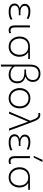

<svg xmlns="http://www.w3.org/2000/svg" viewBox="1743 -2576 1028 4554"><g transform="rotate(90 2257.0 -299.0)"><path d="M256.5 9.5Q182 9.5 140 -11Q98 -31.5 80.5 -63Q63 -94.5 63 -129Q63 -167 80.2 -192.2Q97.5 -217.5 121.8 -231.8Q146 -246 166.5 -250.5V-256.5Q132 -267 101.5 -296Q71 -325 71 -376.5Q71 -430.5 114.8 -467.8Q158.5 -505 248 -505Q299.5 -505 348.5 -492.2Q397.5 -479.5 427.5 -463L421.5 -417.5Q378.5 -440.5 335 -450.5Q291.5 -460.5 253.5 -460.5Q189 -460.5 153.5 -438Q118 -415.5 118 -369.5Q118 -328 156 -299Q194 -270 267 -270H342.5V-231H254.5Q193 -231 151.8 -206.2Q110.5 -181.5 110.5 -132.5Q110.5 -106 123.2 -84Q136 -62 168.2 -48.5Q200.5 -35 259 -35Q310.5 -35 358 -48Q405.5 -61 438.5 -81L445.5 -35Q421 -20 371 -5.2Q321 9.5 256.5 9.5Z M700 9.5Q643.5 9.5 613.2 -26Q583 -61.5 583 -133V-494.5L629.5 -496.5V-142Q629.5 -88 647.5 -61.2Q665.5 -34.5 709.5 -34.5Q737.5 -34.5 763.5 -50.5L769 -6Q739 9.5 700 9.5Z M1088 9.5Q1012 9.5 957.8 -26.5Q903.5 -62.5 875 -121.5Q846.5 -180.5 846.5 -249Q846.5 -323.5 875.8 -378.8Q905 -434 959.2 -464.2Q1013.5 -494.5 1087.5 -494.5H1380.5V-454.5H1225V-448Q1274 -417.5 1300.2 -364.2Q1326.5 -311 1326.5 -247Q1326.5 -175.5 1297 -117.2Q1267.5 -59 1214 -24.8Q1160.5 9.5 1088 9.5ZM1088 -34.5Q1152.5 -34.5 1195 -65.5Q1237.5 -96.5 1258.5 -145.8Q1279.5 -195 1279.5 -250.5Q1279.5 -310 1257.2 -355.8Q1235 -401.5 1192.2 -427.8Q1149.5 -454 1088 -454Q1024.5 -454 981.2 -427.2Q938 -400.5 915.8 -354Q893.5 -307.5 893.5 -249Q893.5 -193.5 915 -144.5Q936.5 -95.5 979.8 -65Q1023 -34.5 1088 -34.5Z M1512.5 194.5V-503Q1512.5 -624.5 1571 -684.5Q1629.5 -744.5 1727.5 -744.5Q1783 -744.5 1827.2 -724.2Q1871.5 -704 1897.2 -664Q1923 -624 1923 -565.5Q1923 -514.5 1905.5 -479.5Q1888 -444.5 1860.5 -422.8Q1833 -401 1803.5 -390.5V-383.5Q1824 -380 1850 -369Q1876 -358 1900.5 -336.5Q1925 -315 1941 -279.5Q1957 -244 1957 -191.5Q1957 -137.5 1934.2 -91.8Q1911.5 -46 1866.2 -18.2Q1821 9.5 1753.5 9.5Q1692.5 9.5 1643.8 -12.5Q1595 -34.5 1565 -69.5H1558.5V192ZM1745.5 -34.5Q1803.5 -34.5 1839.8 -56.5Q1876 -78.5 1892.8 -114.8Q1909.5 -151 1909.5 -194.5Q1909.5 -259 1881.5 -296Q1853.5 -333 1801.8 -348.5Q1750 -364 1678.5 -364H1628V-403H1678Q1778.5 -403 1828 -445.5Q1877.5 -488 1877.5 -562Q1877.5 -637 1834 -669Q1790.5 -701 1727 -701Q1647 -701 1602.8 -652.8Q1558.5 -604.5 1558.5 -499V-130Q1620 -34.5 1745.5 -34.5Z M2311 9.5Q2234.5 9.5 2180.5 -26.8Q2126.5 -63 2098 -122.5Q2069.5 -182 2069.5 -251Q2069.5 -325 2099.8 -382.5Q2130 -440 2184.2 -472.5Q2238.5 -505 2310.5 -505Q2385 -505 2438.5 -471.8Q2492 -438.5 2521 -380.8Q2550 -323 2550 -251Q2550 -178 2520.2 -119Q2490.5 -60 2437 -25.2Q2383.5 9.5 2311 9.5ZM2311 -34.5Q2375.5 -34.5 2418 -65.5Q2460.5 -96.5 2481.5 -146Q2502.5 -195.5 2502.5 -251Q2502.5 -345 2451 -403Q2399.5 -461 2311 -461Q2247.5 -461 2204.2 -432.8Q2161 -404.5 2138.8 -357Q2116.5 -309.5 2116.5 -251Q2116.5 -195.5 2138 -146Q2159.5 -96.5 2202.8 -65.5Q2246 -34.5 2311 -34.5Z M2627 0Q2655.5 -67.5 2687 -140.5Q2718 -213.5 2747 -281.5Q2769.5 -334 2794 -391.5Q2818.5 -448.5 2843 -505.5Q2817.5 -575.5 2798.2 -617.2Q2779 -659 2756.5 -677.8Q2734 -696.5 2700 -696.5Q2695 -696.5 2684.8 -695.2Q2674.5 -694 2663 -690.5L2659 -734Q2670.5 -737 2682.2 -738.8Q2694 -740.5 2706 -740.5Q2748.5 -740.5 2777.8 -718.8Q2807 -697 2830.5 -652Q2854 -607 2879.5 -537.5L2972.5 -286.5Q2997.5 -219.5 3015.5 -171.5Q3033 -123 3048 -83Q3063 -43 3078.5 0H3028Q3004 -67.5 2980 -134.5Q2956 -201.5 2931.5 -270L2869 -443.5H2862.5L2788 -266.5Q2759 -197 2731.2 -130.8Q2703.5 -64.5 2676.5 0Z M3357.5 9.5Q3283 9.5 3241 -11Q3199 -31.5 3181.5 -63Q3164 -94.5 3164 -129Q3164 -167 3181.2 -192.2Q3198.5 -217.5 3222.8 -231.8Q3247 -246 3267.5 -250.5V-256.5Q3233 -267 3202.5 -296Q3172 -325 3172 -376.5Q3172 -430.5 3215.8 -467.8Q3259.5 -505 3349 -505Q3400.5 -505 3449.5 -492.2Q3498.5 -479.5 3528.5 -463L3522.5 -417.5Q3479.5 -440.5 3436 -450.5Q3392.5 -460.5 3354.5 -460.5Q3290 -460.5 3254.5 -438Q3219 -415.5 3219 -369.5Q3219 -328 3257 -299Q3295 -270 3368 -270H3443.5V-231H3355.5Q3294 -231 3252.8 -206.2Q3211.5 -181.5 3211.5 -132.5Q3211.5 -106 3224.2 -84Q3237 -62 3269.2 -48.5Q3301.5 -35 3360 -35Q3411.5 -35 3459 -48Q3506.5 -61 3539.5 -81L3546.5 -35Q3522 -20 3472 -5.2Q3422 9.5 3357.5 9.5Z M3801 9.5Q3744.5 9.5 3714.2 -26Q3684 -61.5 3684 -133V-494.5L3730.5 -496.5V-142Q3730.5 -88 3748.5 -61.2Q3766.5 -34.5 3810.5 -34.5Q3838.5 -34.5 3864.5 -50.5L3870 -6Q3840 9.5 3801 9.5ZM3676.5 -583Q3700.5 -636 3724 -688.5Q3747.5 -740.5 3771 -792L3823 -793Q3795.5 -740.5 3769 -688.5Q3742.5 -636.5 3715.5 -584.5Z M4189 9.5Q4113 9.5 4058.8 -26.5Q4004.5 -62.5 3976 -121.5Q3947.5 -180.5 3947.5 -249Q3947.5 -323.5 3976.8 -378.8Q4006 -434 4060.2 -464.2Q4114.5 -494.5 4188.5 -494.5H4481.5V-454.5H4326V-448Q4375 -417.5 4401.2 -364.2Q4427.5 -311 4427.5 -247Q4427.5 -175.5 4398 -117.2Q4368.5 -59 4315 -24.8Q4261.5 9.5 4189 9.5ZM4189 -34.5Q4253.5 -34.5 4296 -65.5Q4338.5 -96.5 4359.5 -145.8Q4380.5 -195 4380.5 -250.5Q4380.5 -310 4358.2 -355.8Q4336 -401.5 4293.2 -427.8Q4250.5 -454 4189 -454Q4125.5 -454 4082.2 -427.2Q4039 -400.5 4016.8 -354Q3994.5 -307.5 3994.5 -249Q3994.5 -193.5 4016 -144.5Q4037.5 -95.5 4080.8 -65Q4124 -34.5 4189 -34.5Z"/></g></svg>

Font: Heraclito ExtraLight
Style: Regular
Weight: 200
Designer: Kostas Bartsokas (font) & Cristiano Sobral (main changes)
Foundry: Kostas Bartsokas (font) & Cristiano Sobral (main changes)
Version: Version 1.00;July 8, 2020;FontCreator 13.0.0.2655 64-bit